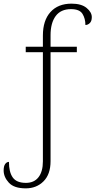

<svg xmlns="http://www.w3.org/2000/svg" viewBox="-25 -792 523 1052"><path d="M116 240Q52 240 23.5 209Q-5 178 -5 142Q-5 118 3.5 106.5Q12 95 24 95Q24 151 45 180.5Q66 210 117 210Q162 210 186 179Q210 148 210 92V-506H116V-536H210V-597Q210 -680 251.5 -726Q293 -772 367 -772Q421 -772 449.5 -748.5Q478 -725 478 -698Q478 -676 467 -665.5Q456 -655 443 -655Q443 -690 427 -716Q411 -742 364 -742Q308 -742 280 -704Q252 -666 252 -599V-536H396V-506H252V91Q252 163 213.5 201.5Q175 240 116 240Z"/></svg>

Font: Noto Serif ExtraLight
Style: Regular
Weight: 200
Designer: Monotype Design Team
Foundry: Monotype Imaging Inc.
Version: Version 2.015; ttfautohint (v1.8.4.7-5d5b)